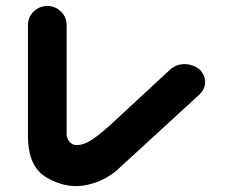

<svg xmlns="http://www.w3.org/2000/svg" viewBox="-20 -614 776 654"><path d="M142.6 -593.8Q168.9 -592.8 187.5 -574.7Q206.1 -556.6 207 -530.3V-156.2Q207 -141.6 218.8 -128.9Q235.4 -112.3 270.5 -126Q305.7 -139.6 388.7 -218.8L560.5 -377.9Q583 -396.5 610.8 -395.5Q638.7 -394.5 659.2 -377.9Q678.7 -358.4 678.7 -334.5Q678.7 -310.5 659.2 -292L375 -31.2Q325.2 8.8 263.7 18.1Q202.1 27.3 138.7 -9.3Q75.2 -45.9 75.2 -151.4V-530.3Q76.2 -557.6 95.7 -575.7Q115.2 -593.8 142.6 -593.8Z"/></svg>

Font: Nico Moji
Style: Regular
Weight: 400
Version: Version 1.02